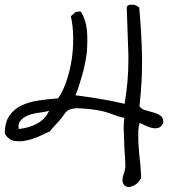

<svg xmlns="http://www.w3.org/2000/svg" viewBox="-55 -711 712 795"><path d="M621.1 -202.1Q612.3 -184.6 600.6 -181.6Q594.7 -179.7 587.9 -179.7Q582 -179.7 576.2 -180.7Q562.5 -183.6 548.8 -190.4Q535.2 -197.3 523.4 -202.1Q518.6 -188.5 517.6 -168.9V-127.9Q518.6 -106.4 520.5 -85Q522.5 -63.5 524.4 -45.9Q525.4 -37.1 526.4 -25.9Q527.3 -14.6 527.8 -4.4Q528.3 5.9 529.3 14.6V19.5Q529.3 24.4 528.3 26.4Q525.4 36.1 514.6 46.4Q503.9 56.6 491.2 60.5Q484.4 63.5 478.5 63.5Q472.7 63.5 467.8 61.5Q456.1 57.6 452.1 39.1V33.2Q452.1 22.5 457 9.8Q462.9 -5.9 463.9 -19.5V-31.2Q463.9 -43 462.9 -57.6Q460.9 -78.1 460 -97.7Q459 -130.9 458 -162.1Q457 -170.9 457 -178.7Q457 -201.2 460 -222.7Q435.5 -227.5 407.2 -238.8Q378.9 -250 347.7 -254.9Q335.9 -256.8 320.3 -258.8Q304.7 -260.7 290 -261.7Q279.3 -262.7 269.5 -262.7H259.8Q245.1 -261.7 234.4 -257.8Q220.7 -252.9 210.9 -237.8Q201.2 -222.7 191.4 -211.9Q180.7 -200.2 170.4 -189.5Q160.2 -178.7 151.4 -167Q130.9 -157.2 104.5 -145.5Q78.1 -133.8 51.8 -128.9Q38.1 -126 25.4 -126Q13.7 -126 2.9 -127.9Q-20.5 -132.8 -35.2 -157.2Q-35.2 -204.1 -16.1 -231.9Q2.9 -259.8 34.2 -274.4Q65.4 -289.1 105 -294.9Q144.5 -300.8 185.5 -303.7Q207 -335 221.2 -377.9Q235.4 -420.9 242.2 -466.8Q248 -506.8 248 -547.9V-559.6Q247.1 -605.5 238.3 -643.6Q246.1 -651.4 253.9 -658.2Q259.8 -663.1 272.5 -663.1H279.3Q299.8 -631.8 304.7 -587.9Q306.6 -567.4 306.6 -544.9Q306.6 -521.5 304.7 -496.1Q298.8 -448.2 285.6 -400.9Q272.5 -353.5 257.8 -316.4Q309.6 -309.6 357.9 -301.8Q406.2 -293.9 460.9 -281.2Q476.6 -373 476.6 -460V-484.4Q473.6 -583 469.7 -682.6Q474.6 -689.5 482.4 -691.4H497.1Q503.9 -690.4 510.7 -687Q517.6 -683.6 521.5 -679.7Q526.4 -625 529.3 -574.2Q532.2 -523.4 533.2 -474.6V-458Q533.2 -416 531.2 -375Q528.3 -324.2 522.5 -271.5Q530.3 -258.8 547.4 -254.4Q564.5 -250 581.1 -245.1Q597.7 -240.2 610.4 -231.4Q621.1 -223.6 621.1 -205.1ZM148.4 -252Q128.9 -247.1 105.5 -244.1Q82 -241.2 63 -233.9Q43.9 -226.6 32.2 -213.9Q21.5 -203.1 21.5 -185.5Q21.5 -181.6 22.5 -176.8Q67.4 -181.6 99.6 -199.7Q131.8 -217.8 148.4 -252Z"/></svg>

Font: Crafty Girls
Style: Regular
Weight: 400
Designer: Crystal Kluge
Foundry: Font Diner, Inc DBA Tart Workshop
Version: Version 1.000